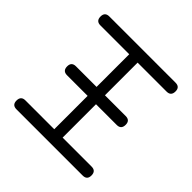

<svg xmlns="http://www.w3.org/2000/svg" viewBox="-169 -805 956 956"><g transform="rotate(45 309.0 -327.0)"><path d="M45 -31Q45 -63 76 -63H279V-298H134Q103 -298 103 -330Q103 -361 134 -361H279V-591H76Q45 -591 45 -623Q45 -654 76 -654H542Q573 -654 573 -623Q573 -591 542 -591H338V-361H484Q515 -361 515 -330Q515 -298 484 -298H338V-63H542Q573 -63 573 -31Q573 0 542 0H76Q45 0 45 -31Z"/></g></svg>

Font: Jura Medium
Style: Regular
Weight: 500
Designer: Daniel Johnson, Alexei Vanyashin
Foundry: Daniel Johnson
Version: Version 5.103